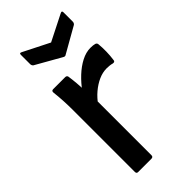

<svg xmlns="http://www.w3.org/2000/svg" viewBox="-221 -740 791 791"><g transform="rotate(-45 174.0 -345.0)"><path d="M75 0Q66 0 66 -10V-369Q66 -398 64.5 -425.5Q63 -453 60 -478Q59 -489 69 -489H139Q148 -489 150 -481Q153 -461 155 -437.5Q157 -414 157 -395L163 -348V-10Q163 0 152 0ZM153 -310 148 -398Q168 -426 193 -449.5Q218 -473 245 -487Q272 -501 298 -501Q314 -501 324 -498Q332 -495 332 -486Q334 -466 333.5 -443Q333 -420 330 -399Q330 -388 318 -390Q311 -392 302.5 -393Q294 -394 286 -394Q262 -394 238.5 -383.5Q215 -373 193 -354.5Q171 -336 153 -310ZM192 -553 81 -616Q75 -621 75 -629V-683Q75 -689 78 -690Q81 -691 86 -688L199 -631L312 -688Q323 -694 323 -683V-629Q323 -621 317 -616L206 -553Q200 -548 192 -553Z"/></g></svg>

Font: Sofia Sans Semi Condensed SemiBold
Style: Regular
Weight: 600
Designer: Botio Nikoltchev, Ani Petrova
Foundry: lettersoup
Version: Version 4.100